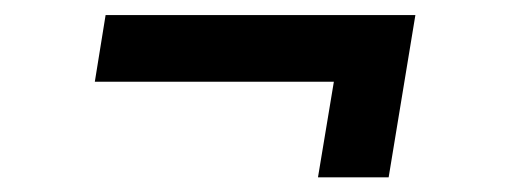

<svg xmlns="http://www.w3.org/2000/svg" viewBox="-20 -390 701 260"><path d="M410.6 -149.9 432.1 -279.3H108.4L123 -369.6H542.5L506.3 -149.9Z"/></svg>

Font: Inter 18pt Medium
Style: Italic
Weight: 500
Italic angle: -9.3988°
Designer: Rasmus Andersson
Foundry: rsms
Version: Version 4.001;git-66647c0bb